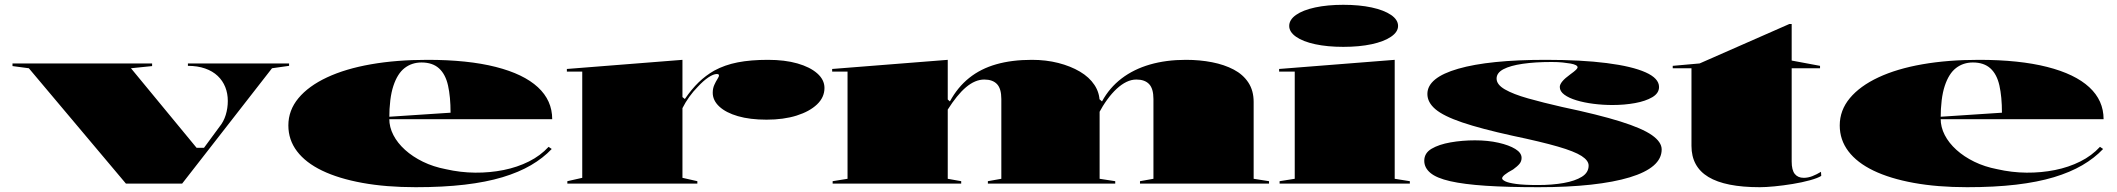

<svg xmlns="http://www.w3.org/2000/svg" viewBox="-20 -764 8811 799"><path d="M504 0 100 -480 32 -489V-500H613V-489L525 -480L798 -149H829L893 -236Q911 -258 919.5 -286Q928 -314 928 -344Q928 -375 917.5 -401.5Q907 -428 886 -448Q865 -468 833.5 -479Q802 -490 762 -490V-500H1183V-490L1112 -480L738 0Z M1759 -515Q1927 -515 2043 -485.5Q2159 -456 2218.5 -401Q2278 -346 2278 -268H1597V-278L1855 -295Q1855 -361 1844.5 -408Q1834 -455 1807 -479.5Q1780 -504 1734 -504Q1694 -504 1664 -481Q1634 -458 1617 -406.5Q1600 -355 1600 -270Q1600 -235 1617 -202Q1634 -169 1665.5 -140.5Q1697 -112 1740 -91Q1783 -70 1835 -60Q1896 -46 1957.5 -45.5Q2019 -45 2076 -56.5Q2133 -68 2181 -92Q2229 -116 2263 -153L2276 -144Q2240 -106 2189.5 -76.5Q2139 -47 2071 -26.5Q2003 -6 1913.5 4.5Q1824 15 1710 15Q1586 15 1487.5 -3Q1389 -21 1320.5 -54Q1252 -87 1216 -134.5Q1180 -182 1180 -242Q1180 -305 1222 -355.5Q1264 -406 1341 -442Q1418 -478 1524 -496.5Q1630 -515 1759 -515Z M2341 0V-10L2403 -24V-466H2339V-477L2820 -515V-360L2830 -352Q2858 -393 2887.5 -421.5Q2917 -450 2952 -470Q2996 -494 3050 -504.5Q3104 -515 3176 -515Q3246 -515 3298.5 -500Q3351 -485 3381 -458.5Q3411 -432 3411 -398Q3411 -359 3380 -329.5Q3349 -300 3295 -283Q3241 -266 3170 -266Q3101 -266 3051 -280.5Q3001 -295 2973.5 -320.5Q2946 -346 2946 -378Q2946 -396 2952.5 -410.5Q2959 -425 2965.5 -435Q2972 -445 2972 -450Q2972 -456 2963 -456Q2949 -456 2928 -442Q2907 -428 2884 -403Q2865 -384 2848.5 -361Q2832 -338 2820 -314V-24L2882 -10V0Z M3445 0V-10L3507 -20V-466H3443V-477L3924 -515V-350L3933 -342Q3965 -401 4013 -439.5Q4061 -478 4126 -496.5Q4191 -515 4274 -515Q4333 -515 4384 -502Q4435 -489 4474 -466Q4513 -443 4534.5 -410.5Q4556 -378 4556 -340V-20L4621 -10V0H4091V-10L4147 -20V-352Q4147 -395 4129 -414Q4111 -433 4076 -433Q4057 -433 4038 -425Q4019 -417 4000 -401Q3981 -385 3962 -361.5Q3943 -338 3924 -308V-20L3980 -10V0ZM4724 0V-10L4780 -20V-352Q4780 -395 4762 -414Q4744 -433 4709 -433Q4688 -433 4667.5 -423Q4647 -413 4627 -394.5Q4607 -376 4588 -350Q4569 -324 4552 -292V-354L4566 -342Q4597 -399 4647.5 -437.5Q4698 -476 4765.5 -495.5Q4833 -515 4915 -515Q4973 -515 5024 -505Q5075 -495 5114 -474.5Q5153 -454 5175 -420.5Q5197 -387 5197 -340V-20L5261 -10V0Z M5570 -569Q5504 -569 5453 -580Q5402 -591 5373.5 -611Q5345 -631 5345 -656Q5345 -682 5373.5 -702Q5402 -722 5453 -733Q5504 -744 5570 -744Q5637 -744 5688 -733Q5739 -722 5768.5 -702Q5798 -682 5798 -656Q5798 -631 5768.5 -611Q5739 -591 5688 -580Q5637 -569 5570 -569ZM5305 0V-10L5368 -20V-466H5303V-477L5784 -515V-20L5847 -10V0Z M6383 15Q6253 15 6162.5 9Q6072 3 6015 -10Q5958 -23 5932.5 -44.5Q5907 -66 5907 -95Q5907 -127 5937.5 -145Q5968 -163 6016.5 -171.5Q6065 -180 6118 -180Q6172 -180 6216 -170Q6260 -160 6286 -144Q6312 -128 6312 -107Q6312 -93 6303.5 -82.5Q6295 -72 6277 -59Q6253 -46 6242 -37Q6231 -28 6231 -22Q6231 -16 6244 -9.5Q6257 -3 6289.5 1.5Q6322 6 6380 6Q6440 6 6487.5 -2.5Q6535 -11 6563 -28.5Q6591 -46 6591 -75Q6591 -96 6561.5 -115Q6532 -134 6463 -154Q6394 -174 6275 -199Q6143 -228 6065 -254.5Q5987 -281 5953.5 -309.5Q5920 -338 5920 -373Q5920 -441 6048.5 -478Q6177 -515 6413 -515Q6561 -515 6666.5 -501.5Q6772 -488 6828 -463Q6884 -438 6884 -402Q6884 -376 6856 -359.5Q6828 -343 6784 -335Q6740 -327 6690 -327Q6650 -327 6611 -332Q6572 -337 6540.5 -346.5Q6509 -356 6490 -370Q6471 -384 6471 -402Q6471 -423 6514 -454Q6532 -467 6538.5 -473.5Q6545 -480 6545 -484Q6545 -489 6537.5 -493Q6530 -497 6516 -499.5Q6502 -502 6482.5 -504Q6463 -506 6437 -506Q6368 -506 6316.5 -498.5Q6265 -491 6236.5 -476Q6208 -461 6208 -437Q6208 -412 6242.5 -392Q6277 -372 6339 -354.5Q6401 -337 6480 -319Q6632 -287 6723 -258.5Q6814 -230 6854.5 -201.5Q6895 -173 6895 -142Q6895 -104 6861.5 -75Q6828 -46 6762 -26Q6696 -6 6600.5 4.5Q6505 15 6383 15Z M7303 15Q7160 15 7089.5 -27.5Q7019 -70 7019 -157V-480H6941V-490L7053 -500L7426 -664H7436V-512L7554 -490V-480H7436V-92Q7436 -56 7449 -40Q7462 -24 7486 -24Q7504 -24 7522 -31Q7540 -38 7558 -49L7559 -32Q7545 -23 7512.5 -14Q7480 -5 7440.5 1.5Q7401 8 7364.5 11.5Q7328 15 7303 15Z M8215 -515Q8383 -515 8499 -485.5Q8615 -456 8674.5 -401Q8734 -346 8734 -268H8053V-278L8311 -295Q8311 -361 8300.5 -408Q8290 -455 8263 -479.5Q8236 -504 8190 -504Q8150 -504 8120 -481Q8090 -458 8073 -406.5Q8056 -355 8056 -270Q8056 -235 8073 -202Q8090 -169 8121.5 -140.5Q8153 -112 8196 -91Q8239 -70 8291 -60Q8352 -46 8413.5 -45.5Q8475 -45 8532 -56.5Q8589 -68 8637 -92Q8685 -116 8719 -153L8732 -144Q8696 -106 8645.5 -76.5Q8595 -47 8527 -26.5Q8459 -6 8369.5 4.5Q8280 15 8166 15Q8042 15 7943.5 -3Q7845 -21 7776.5 -54Q7708 -87 7672 -134.5Q7636 -182 7636 -242Q7636 -305 7678 -355.5Q7720 -406 7797 -442Q7874 -478 7980 -496.5Q8086 -515 8215 -515Z"/></svg>

Font: Kalnia Expanded SemiBold
Style: Regular
Weight: 600
Width: 7
Designer: Frida Medrano
Foundry: Frida Medrano
Version: Version 1.105